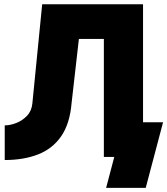

<svg xmlns="http://www.w3.org/2000/svg" viewBox="-20 -743 792 909"><path d="M657.2 -722.7V-164.1H752L669.9 146.5H482.4L521 0H471.7V-558.6H353.5L318.8 -253.9Q310.5 -156.7 269.5 -97.7Q228.5 -38.6 160.4 -12Q92.3 14.6 2.4 14.6V-149.4Q27.3 -149.4 56.4 -160.4Q85.4 -171.4 107.7 -194.6Q129.9 -217.8 133.3 -253.9L179.7 -722.7Z"/></svg>

Font: Giphurs Black
Style: Regular
Weight: 900
Version: Version 0.920; ttfautohint (v1.8.4.7-5d5b)